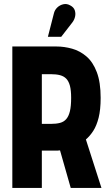

<svg xmlns="http://www.w3.org/2000/svg" viewBox="-20 -930 553 950"><path d="M338 -819Q348 -832 351.5 -848Q355 -864 350 -879Q345 -894 328 -903Q311 -913 293.5 -909Q276 -905 263.5 -893Q251 -881 247 -865L217 -748H283ZM259 -700H41V0H187V-185H246Q250 -185 255.5 -185Q261 -185 266.5 -185Q272 -185 277 -186L330 0H482L405 -240Q425 -257 441.5 -282.5Q458 -308 468 -347.5Q478 -387 478 -446Q478 -523 459 -573Q440 -623 408 -650.5Q376 -678 337 -689Q298 -700 259 -700ZM231 -317H187V-563H231Q258 -563 277 -558Q296 -553 308 -540.5Q320 -528 326 -505.5Q332 -483 332 -446Q332 -405 326 -380Q320 -355 308 -341Q296 -327 277 -322Q258 -317 231 -317Z"/></svg>

Font: Advent Pro ExtraBold
Style: Regular
Weight: 800
Designer: VivaRado, Andreas Kalpakidis
Foundry: VivaRado, Andreas Kalpakidis
Version: Version 3.000